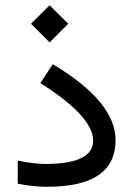

<svg xmlns="http://www.w3.org/2000/svg" viewBox="-20 -716 510 735"><path d="M98.6 -625 169.9 -695.8 241.2 -625 169.9 -553.7ZM47.9 -101.1Q110.4 -88.4 154.8 -88.4Q336.4 -88.4 336.4 -177.7Q336.4 -270.5 134.3 -397.9L182.1 -470.2Q422.4 -326.7 422.4 -179.2Q422.4 -1 161.1 -1Q130.4 -1 102.1 -4.2Q73.7 -7.3 47.9 -12.7Z"/></svg>

Font: Vazir UI
Style: Regular-UI
Weight: 400
Designer: Saber Rastikerdar
Foundry: Saber Rastikerdar
Version: Version 30.1.0